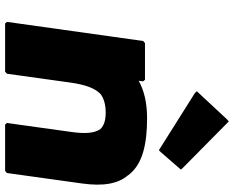

<svg xmlns="http://www.w3.org/2000/svg" viewBox="-100 -786 894 733"><g transform="rotate(90 346.5 -420.0)"><path d="M254 7 262 0 296 -244C304 -298 316 -334 339 -357C356 -370 380 -377 410 -377C439 -377 459 -371 473 -357C489 -335 492 -299 484 -244L450 0L456 7H633L641 0L681 -287C692 -366 683 -424 649 -463V-464L643 -471C604 -516 535 -535 432 -535C371 -535 325 -523 289 -503L291 -520L285 -527H145L137 -520L64 0L70 7ZM628 -664 622 -671 444 -847 436 -840 329 -725 335 -718 554 -580 561 -587Z"/></g></svg>

Font: Hussar Woodtype
Style: BlkObl
Weight: 900
Foundry: Cannot Into Space Fonts
Version: Version 1.07